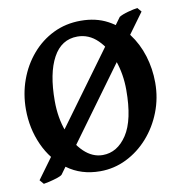

<svg xmlns="http://www.w3.org/2000/svg" viewBox="-72 -657 717 750"><g transform="rotate(-10 286.5 -282.5)"><path d="M539.6 -290.5Q539.6 -229.5 518.3 -174.8Q497.1 -120.1 459.5 -77.6Q421.9 -35.2 372.8 -11Q323.7 13.2 268.6 13.2Q192.9 13.2 137.9 -27.3Q83 -67.9 53.5 -133.5Q23.9 -199.2 23.9 -274.9Q23.9 -335.9 43.7 -390.9Q63.5 -445.8 99.9 -488.3Q136.2 -530.8 185.5 -554.9Q234.9 -579.1 294.4 -579.1Q354.5 -579.1 400.1 -554.9Q445.8 -530.8 476.8 -489.7Q507.8 -448.7 523.7 -397.2Q539.6 -345.7 539.6 -290.5ZM423.3 -282.2Q423.3 -344.2 404.3 -398.7Q385.3 -453.1 350.8 -486.8Q316.4 -520.5 271 -520.5Q207.5 -520.5 174.1 -459Q140.6 -397.5 140.6 -287.6Q140.6 -220.7 160.9 -166.3Q181.2 -111.8 214.8 -79.6Q248.5 -47.4 289.1 -47.4Q347.2 -47.4 385.3 -105.2Q423.3 -163.1 423.3 -282.2ZM116.7 0.5Q111.3 5.4 96.2 10.3Q81.1 15.1 65.4 18.8Q49.8 22.5 42.5 23.4L28.3 6.8L447.8 -567.4Q460.4 -575.2 483.9 -581.5Q507.3 -587.9 521.5 -589.4L535.2 -573.2Z"/></g></svg>

Font: Dai Banna SIL SemiBold
Style: Regular
Weight: 600
Designer: Victor Gaultney
Foundry: SIL International
Version: Version 4.000